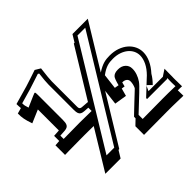

<svg xmlns="http://www.w3.org/2000/svg" viewBox="-255 -929 1228 1228"><g transform="rotate(-45 359.0 -315.0)"><path d="M460.9 -357.4Q461.9 -358.4 461.9 -358.4L462.4 -359.4ZM-47.4 -275.4 -10.7 -277.8V-324.2L35.2 -327.1V-517.1L-52.7 -479.5Q-59.6 -499 -63.5 -512.9Q-67.4 -526.9 -69.8 -539.1Q-72.3 -551.3 -73 -563Q-73.7 -574.7 -73.7 -589.4L-35.2 -600.1Q-36.1 -608.9 -36.6 -617.9Q-37.1 -627 -37.1 -638.2L83 -672.4L82 -671.9Q105 -679.2 124.5 -685.5Q144 -691.9 159.4 -697Q174.8 -702.1 185.1 -705.6Q195.3 -709 199.2 -710.4L235.4 -688.5Q225.1 -607.4 225.1 -581.1V-352.1Q225.1 -343.3 227.1 -338.6Q229 -334 233.2 -331.5Q237.3 -329.1 243.9 -328.4Q250.5 -327.6 259.8 -327.1Q261.2 -327.1 265.4 -326.7Q269.5 -326.2 274.9 -325.9Q280.3 -325.7 285.9 -325.2Q291.5 -324.7 295.4 -324.2L496.1 -652.8H502.9L532.7 -701.7H671.4L486.8 -399.4Q505.4 -411.6 520.8 -418.9Q536.1 -426.3 550 -430.2Q564 -434.1 577.1 -435.3Q590.3 -436.5 604 -436.5Q642.6 -436.5 673.6 -425.3Q704.6 -414.1 726.3 -395.3Q748 -376.5 759.8 -351.6Q771.5 -326.7 771.5 -298.8Q771.5 -266.6 756.1 -232.7Q740.7 -198.7 710 -165Q693.4 -136.2 665 -107.9L635.3 -137.2Q631.3 -127.4 627 -117.9Q622.6 -108.4 618.2 -99.6H748.5Q753.4 -103 760.5 -107.9Q767.6 -112.8 774.7 -117.2Q781.7 -121.6 786.6 -125Q791.5 -128.4 792 -128.9Q792 -127 792 -116.7Q792 -106.4 791.7 -94.5Q791.5 -82.5 791.5 -72.3Q791.5 -62 791.5 -60.5Q791 -52.2 791 -46.4Q791 -40.5 791 -36.1Q791 -31.7 791 -26.4Q791 -21 791.5 -13.2Q791.5 -11.7 791.5 -5.4Q791.5 1 791.7 8.3Q792 15.6 792 22.2Q792 28.8 792 30.3Q783.7 29.8 774.2 29.5Q764.6 29.3 754.4 29.3Q754.4 30.8 754.6 32.2Q754.9 33.7 754.9 35.6Q754.9 37.1 754.9 43.5Q754.9 49.8 755.1 57.1Q755.4 64.5 755.4 71Q755.4 77.6 755.4 79.1Q742.2 78.6 725.3 78.4Q708.5 78.1 691.7 77.6Q674.8 77.1 659.9 76.9Q645 76.7 635.7 76.7H612.3L400.4 78.1V0Q403.3 -2.9 412.8 -12Q422.4 -21 437 -35.2V-48.8Q439.9 -51.8 449.2 -60.8Q458.5 -69.8 472.9 -83.5Q487.3 -97.2 506.3 -115.2Q525.4 -133.3 547.9 -154.3Q554.2 -160.2 559.6 -165.3Q564.9 -170.4 569.8 -175.3Q581.5 -200.2 581.5 -225.6Q581.5 -239.7 570.6 -248.8Q559.6 -257.8 541.5 -257.8H539.1Q537.1 -251 535.6 -244.1Q534.2 -237.3 531.7 -229L509.3 -232.4Q506.8 -223.1 503.2 -210.2Q499.5 -197.3 495.1 -180.2L411.6 -193.4L423.8 -296.9L224.1 30.3H217.3L187.5 79.1H49.3L212.9 -189.5Q190.9 -189.9 168.7 -190.2Q146.5 -190.4 130.9 -190.4Q109.9 -190.4 85.4 -190.2Q61 -189.9 36.9 -189.7Q12.7 -189.5 -9.3 -189.2Q-31.2 -189 -47.4 -188.5ZM648.9 -1.5Q691.9 -2 762.7 0Q762.2 -12.2 762 -21.2Q761.7 -30.3 761.7 -36.1Q761.7 -42.5 762 -52Q762.2 -61.5 762.7 -74.2L757.3 -70.3H576.2V-78.6Q578.1 -80.6 586.9 -88.9Q595.7 -97.2 607.7 -108.4Q619.6 -119.6 632.8 -132.1Q646 -144.5 657 -154.8Q668 -165 675 -171.6Q682.1 -178.2 681.2 -177.2Q711.9 -208 727.1 -239.3Q742.2 -270.5 742.2 -298.8Q742.2 -320.8 732.7 -340.3Q723.1 -359.9 705.1 -374.8Q687 -389.6 661.4 -398.4Q635.7 -407.2 604 -407.2Q590.3 -407.2 577.9 -406Q565.4 -404.8 552.5 -400.9Q539.6 -397 525.1 -389.4Q510.7 -381.8 493.2 -368.7L481 -266.6L509.8 -261.7Q521.5 -308.1 531.2 -319.3Q544.9 -335.9 578.1 -335.9Q609.4 -335.9 628.4 -318.6Q647.5 -301.3 647.5 -274.4Q647.9 -252.4 640.1 -229.5Q632.3 -206.5 618.2 -186Q611.8 -176.8 599.1 -163.6Q586.4 -150.4 567.9 -132.8Q478 -48.8 466.3 -37.1V0ZM208 1 619.1 -672.4H548.8L138.2 1ZM18.6 -267.1Q83 -268.6 167.5 -268.6Q220.2 -268.6 271.5 -267.1V-296.9Q251 -298.3 236.6 -299.3Q222.2 -300.3 213.1 -305.2Q204.1 -310.1 200 -320.6Q195.8 -331.1 195.8 -352.1V-581.1Q195.8 -596.2 197.8 -619.1Q199.7 -642.1 203.6 -673.3L195.8 -678.2Q188 -675.8 162.4 -667.2Q136.7 -658.7 90.8 -644L-7.8 -615.7Q-7.8 -603 -6.1 -593.8Q-4.4 -584.5 1.5 -567.4L77.6 -600.6Q93.8 -607.4 95.2 -607.4Q99.6 -605 100.3 -601.6Q101.1 -598.1 101.1 -584V-357.9Q101.1 -343.8 99.6 -333.5Q98.1 -323.2 94 -316.2Q89.8 -309.1 82.5 -305.2Q75.2 -301.3 63 -299.8L18.6 -296.9Z"/></g></svg>

Font: XB Kayhan Sayeh
Style: Regular
Weight: 700
Designer: Behnam
Foundry: Irmug
Version: Version 7.300 2009